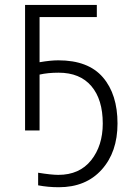

<svg xmlns="http://www.w3.org/2000/svg" viewBox="-20 -536 549 789"><path d="M83 0V-515.6H377.9V-465.8H142.6V-280.3Q187.5 -288.1 219.7 -288.1Q342.8 -288.1 402.8 -218.3Q462.9 -148.4 462.9 -28.3Q462.9 88.9 397.9 161.1Q333 233.4 221.7 233.4Q177.7 233.4 136.7 225.6V173.8Q191.4 182.6 219.7 182.6Q306.6 182.6 354.5 122.6Q402.3 62.5 402.3 -28.3Q402.3 -127 355.5 -182.1Q308.6 -237.3 220.7 -237.3Q176.8 -237.3 142.6 -229.5V0Z"/></svg>

Font: Gothic A1 Light
Style: Regular
Weight: 300
Version: Version 2.50